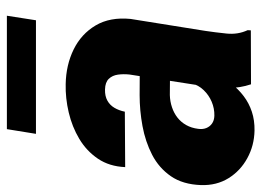

<svg xmlns="http://www.w3.org/2000/svg" viewBox="-124 -628 760 558"><g transform="rotate(-90 256.0 -349.0)"><path d="M284.2 -132.8 318.4 -352.5Q320.3 -370.1 318.1 -386.2Q315.9 -402.3 305.9 -412.8Q295.9 -423.3 274.9 -423.8Q255.9 -424.3 242.7 -417Q229.5 -409.7 221.7 -396.5Q213.9 -383.3 210.4 -366.2L49.3 -365.2Q51.3 -411.1 73.7 -444.3Q96.2 -477.5 131.3 -498.5Q166.5 -519.5 208.3 -529.3Q250 -539.1 290.5 -538.1Q346.2 -537.1 391.4 -514.9Q436.5 -492.7 461.2 -450.9Q485.8 -409.2 480 -349.6L445.3 -132.8Q440.9 -103.5 437.5 -70.6Q434.1 -37.6 447.3 -9.3L446.8 0L290 0.5Q279.3 -31.2 279.3 -65.4Q279.3 -99.6 284.2 -132.8ZM336.4 -322.8 321.8 -234.9 258.8 -235.4Q240.2 -234.9 223.4 -229.2Q206.5 -223.6 193.4 -213.4Q180.2 -203.1 171.6 -188Q163.1 -172.9 160.6 -153.3Q158.7 -140.1 162.8 -129.6Q167 -119.1 176 -112.8Q185.1 -106.4 198.7 -106Q219.7 -105.5 239.3 -113.8Q258.8 -122.1 273.2 -137.2Q287.6 -152.3 293 -172.4L321.3 -103.5Q308.6 -78.1 292.2 -57.1Q275.9 -36.1 255.6 -20.8Q235.4 -5.4 210.4 2.9Q185.5 11.2 155.3 10.7Q111.8 9.8 75.2 -10.3Q38.6 -30.3 17.1 -64.9Q-4.4 -99.6 -2.9 -145Q-1 -197.8 22.9 -232.4Q46.9 -267.1 85.2 -286.9Q123.5 -306.6 168.7 -314.9Q213.9 -323.2 258.3 -323.2ZM489.3 -709 476.1 -624.5H146L159.7 -709Z"/></g></svg>

Font: Roboto Black
Style: Italic
Weight: 900
Italic angle: -12°
Designer: Christian Robertson
Foundry: Google
Version: Version 3.0; 2020